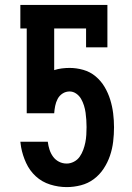

<svg xmlns="http://www.w3.org/2000/svg" viewBox="-20 -755 540 783"><path d="M252 8Q218 8 184.5 -2.5Q151 -13 126 -36Q101 -59 86.5 -90.5Q72 -122 66 -155L63 -177H175V-176Q177 -160 182 -144.5Q187 -129 196.5 -116Q206 -103 220.5 -95.5Q235 -88 252 -88Q267 -88 281.5 -95.5Q296 -103 305 -116Q314 -129 319.5 -144Q325 -159 328 -174Q331 -189 332 -205Q333 -221 333 -237Q333 -251 332 -266Q331 -281 329 -295.5Q327 -310 322.5 -324.5Q318 -339 310.5 -352Q303 -365 290.5 -373.5Q278 -382 264 -382Q248 -382 235 -373.5Q222 -365 215 -351.5Q208 -338 205 -323Q202 -308 201 -293H89V-639H63V-735H418V-562H331V-639H201V-469Q216 -474 232 -476Q248 -478 264 -478Q292 -478 320 -470Q348 -462 370 -443.5Q392 -425 406.5 -400.5Q421 -376 429.5 -348.5Q438 -321 441.5 -292.5Q445 -264 445 -236Q445 -207 441.5 -177.5Q438 -148 428.5 -120Q419 -92 402.5 -67Q386 -42 362.5 -24.5Q339 -7 310 0.5Q281 8 252 8Z"/></svg>

Font: Iosevka Gothic
Style: Bold
Weight: 700
Monospace: yes
Designer: Belleve Invis
Foundry: Belleve Invis
Version: Version 15.5.1; ttfautohint (v1.8.4)